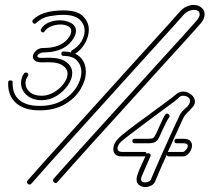

<svg xmlns="http://www.w3.org/2000/svg" viewBox="-20 -755 847 776"><path d="M140 -309Q78 -309 44.5 -339Q11 -369 13 -422Q13 -430 22 -430Q33 -430 31 -421Q30 -375 58 -351Q86 -327 140 -327Q194 -327 232 -349Q270 -371 289.5 -403Q309 -435 309 -464Q309 -491 291.5 -510Q274 -529 237 -529Q228 -529 228 -538Q228 -547 237 -547Q253 -547 267 -543V-544Q267 -549 272 -552Q296 -566 309 -587.5Q322 -609 322 -631Q322 -657 301.5 -676Q281 -695 235 -695Q211 -695 180 -689.5Q149 -684 126 -662Q123 -659 120 -659Q115 -659 112 -664.5Q109 -670 113 -675Q132 -693 155.5 -701Q179 -709 201 -711Q223 -713 236 -713Q292 -713 315.5 -689.5Q339 -666 339 -635Q339 -607 323.5 -580Q308 -553 284 -538Q306 -527 316.5 -508Q327 -489 327 -465Q327 -431 305.5 -394.5Q284 -358 242 -333.5Q200 -309 140 -309ZM148 -350Q111 -350 88 -370.5Q65 -391 65 -419Q65 -429 67.5 -438.5Q70 -448 77 -458Q80 -462 85 -462Q90 -462 93 -458Q96 -454 93 -448Q83 -434 83 -419Q83 -398 100.5 -383Q118 -368 148 -368Q174 -368 198 -382Q222 -396 237.5 -417Q253 -438 253 -457Q253 -478 231 -492Q209 -506 155 -503Q132 -502 122.5 -509Q113 -516 113 -526Q113 -538 125 -549.5Q137 -561 154 -561Q192 -561 216 -571Q240 -581 253 -597Q268 -615 268 -629Q268 -643 255 -649.5Q242 -656 225 -656Q206 -656 187.5 -649Q169 -642 161 -629Q158 -624 153 -624Q149 -624 146 -628.5Q143 -633 146 -638Q157 -656 178 -664.5Q199 -673 221 -673Q247 -673 267 -662Q287 -651 287 -630Q287 -610 267 -586Q231 -543 154 -543Q147 -543 139 -538Q131 -533 131 -528Q131 -520 154 -521Q219 -525 245.5 -506Q272 -487 272 -460Q272 -436 254.5 -410.5Q237 -385 209 -367.5Q181 -350 148 -350ZM99 -9Q94 -9 90.5 -15Q87 -21 92 -26Q118 -56 161.5 -104.5Q205 -153 258.5 -212Q312 -271 369 -334Q426 -397 481 -458Q536 -519 583 -570.5Q630 -622 662.5 -658Q695 -694 706 -707Q719 -722 734 -728.5Q749 -735 762 -735Q781 -735 794 -724.5Q807 -714 807 -697Q807 -679 790 -659Q771 -637 735.5 -598Q700 -559 654 -508.5Q608 -458 557 -401.5Q506 -345 454 -288Q402 -231 355 -179Q308 -127 271 -85.5Q234 -44 212 -19Q209 -15 205 -15Q200 -15 196 -21Q192 -27 197 -33Q219 -58 256 -99Q293 -140 340 -192Q387 -244 439 -301Q491 -358 542 -414.5Q593 -471 639 -521.5Q685 -572 720.5 -611Q756 -650 775 -672Q787 -687 787 -697Q787 -715 763 -715Q753 -715 742 -710Q731 -705 721 -694Q710 -681 677.5 -645Q645 -609 598 -557.5Q551 -506 496 -445Q441 -384 384 -321Q327 -258 273.5 -199Q220 -140 176.5 -91.5Q133 -43 107 -13Q104 -9 99 -9ZM567 1Q554 1 543 -6.5Q532 -14 532 -30Q532 -41 536 -50Q537 -55 546 -75.5Q555 -96 568 -124Q566 -123 564 -123H473Q454 -123 446 -131.5Q438 -140 438 -152Q438 -175 457 -194Q468 -206 502.5 -232.5Q537 -259 576 -287Q587 -295 597.5 -303Q608 -311 618 -318Q626 -324 634 -329.5Q642 -335 649 -341Q664 -352 676 -361Q688 -370 692 -374Q705 -385 720 -385Q738 -385 753 -372.5Q768 -360 768 -344Q768 -330 753 -316L750 -313Q749 -311 747 -309Q745 -307 743 -305Q738 -301 733 -295.5Q728 -290 724 -284Q720 -277 710 -254.5Q700 -232 686 -202Q672 -172 658 -140Q660 -141 662 -141H720Q724 -141 731.5 -149.5Q739 -158 739 -165Q739 -176 721 -176H694Q685 -176 685 -185Q685 -194 694 -194H721Q741 -194 748.5 -186Q756 -178 756 -167Q756 -152 745 -137.5Q734 -123 720 -123H662Q656 -123 654 -129Q637 -93 624.5 -63Q612 -33 608 -24Q604 -12 592 -5.5Q580 1 567 1ZM550 -31Q550 -18 566 -18Q574 -18 581.5 -21.5Q589 -25 591 -32Q594 -40 605.5 -66.5Q617 -93 632.5 -128Q648 -163 664 -198Q680 -233 692 -259Q704 -285 708 -293Q713 -301 718.5 -307Q724 -313 730 -318Q736 -324 739 -326L741 -329Q748 -339 748 -347Q748 -357 739.5 -362.5Q731 -368 721 -368Q710 -368 704 -362Q699 -356 687 -346.5Q675 -337 659 -326L624 -300Q615 -293 605.5 -286.5Q596 -280 586 -272Q547 -243 513.5 -217.5Q480 -192 469 -182Q455 -168 455 -156Q455 -141 473 -141H564Q569 -141 571 -138Q573 -135 573 -133Q576 -136 579 -136Q584 -136 587 -132Q590 -128 588 -123Q575 -93 565 -70.5Q555 -48 553 -43Q550 -36 550 -31ZM524 -176Q515 -176 515 -185Q515 -194 524 -194H580Q595 -194 599.5 -197.5Q604 -201 610 -213Q613 -220 617.5 -229Q622 -238 626 -248Q632 -262 638.5 -275Q645 -288 648 -292Q652 -296 655 -296Q660 -296 663.5 -291Q667 -286 664 -281Q660 -277 648.5 -254Q637 -231 626 -206Q619 -189 609.5 -182.5Q600 -176 580 -176Z"/></svg>

Font: Neonderthaw
Style: Regular
Weight: 400
Designer: Robert E. Leuschke
Foundry: Robert E. Leuschke
Version: Version 1.010; ttfautohint (v1.8.3)